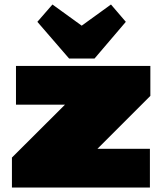

<svg xmlns="http://www.w3.org/2000/svg" viewBox="-20 -833 721 853"><path d="M33 -133 357 -456 377 -368H51V-540H648V-407L320 -79L301 -172H646V0H33ZM539 -736 400 -573H287L146 -736L213 -813L419 -664H267L473 -813Z"/></svg>

Font: Pathway Extreme 28pt Black
Style: Regular
Weight: 900
Designer: Eduardo Rodriguez Tunni
Foundry: Eduardo Rodriguez Tunni
Version: Version 1.001;gftools[0.9.26]